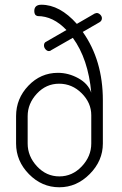

<svg xmlns="http://www.w3.org/2000/svg" viewBox="-20 -786 515 812"><path d="M48 -179V-295Q48 -369 100 -423.5Q152 -478 225 -478Q270 -478 311.5 -455Q353 -432 366 -394Q353 -537 288 -626L197 -574Q193 -570 187 -570Q179 -570 172.5 -577.5Q166 -585 166 -594Q166 -606 176 -610L261 -659Q205 -718 139 -718Q125 -721 125 -739Q125 -766 155 -766Q233 -766 305 -685L381 -729Q387 -731 389 -731Q397 -731 404 -724Q411 -717 411 -709Q411 -698 401 -692L330 -651Q415 -531 415 -362V-179Q415 -106 359.5 -50Q304 6 231 6Q157 6 102.5 -49.5Q48 -105 48 -179ZM97 -179Q97 -125 136.5 -82.5Q176 -40 231 -40Q286 -40 326 -82.5Q366 -125 366 -179V-299Q366 -351 325.5 -391.5Q285 -432 230 -432Q175 -432 136 -390Q97 -348 97 -295Z"/></svg>

Font: Terminal Dosis
Style: Light
Weight: 300
Designer: EdgarTolentino, PabloImpallari, IginoMarini
Foundry: EdgarTolentino, PabloImpallari, IginoMarini
Version: Version 1.006